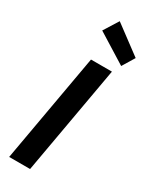

<svg xmlns="http://www.w3.org/2000/svg" viewBox="-245 -1019 852 1073"><g transform="rotate(30 181.5 -483.0)"><path d="M27 0 151 -700H286L162 0ZM315 -753 124 -872 183 -966 363 -832Z"/></g></svg>

Font: DM Sans 11pt
Style: Bold Italic
Weight: 700
Italic angle: -10°
Version: Version 4.004;gftools[0.9.30]